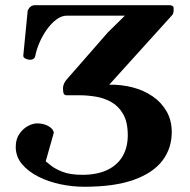

<svg xmlns="http://www.w3.org/2000/svg" viewBox="-20 -713 737 744"><path d="M306.6 10.7Q260.7 10.7 214.1 1Q167.5 -8.8 128.4 -28.6Q89.4 -48.3 65.2 -77.1Q41 -106 41 -144Q41 -172.9 54.4 -193.1Q67.9 -213.4 87.2 -224.1Q106.4 -234.9 124.5 -234.9Q149.4 -234.9 168.2 -223.9Q187 -212.9 188.5 -198.7L157.2 -87.9Q162.1 -84.5 177.2 -71.8Q192.4 -59.1 221.9 -47.4Q251.5 -35.6 299.3 -35.6Q355.5 -35.6 394.8 -54Q434.1 -72.3 454.6 -106.7Q475.1 -141.1 475.1 -189Q475.1 -239.7 457.5 -270.5Q439.9 -301.3 412.1 -317.1Q384.3 -333 351.8 -338.4Q319.3 -343.8 290 -343.8H239.3Q230 -343.8 227.1 -349.9Q224.1 -356 224.1 -371.1Q224.1 -380.4 228.5 -389.9Q232.9 -399.4 241.2 -408.2L398.4 -587.9L463.9 -652.3H238.8Q218.3 -652.3 198.2 -637.2Q178.2 -622.1 161.4 -598.4Q144.5 -574.7 133.1 -548.1Q121.6 -521.5 117.2 -498.5Q114.7 -481.4 95.7 -481.4Q88.9 -481.4 79.3 -485.6Q69.8 -489.7 70.3 -498L87.4 -672.9Q97.7 -692.9 115.2 -692.9H636.7Q643.6 -692.9 648.2 -690.2Q652.8 -687.5 652.8 -680.7V-671.4Q652.8 -668 651.6 -663.1Q650.4 -658.2 647 -654.3L403.3 -384.8Q450.2 -385.7 493.7 -374.5Q537.1 -363.3 571.3 -339.8Q605.5 -316.4 625.5 -281.5Q645.5 -246.6 645.5 -201.2Q645.5 -138.2 609.4 -90.6Q573.2 -43 498.3 -16.1Q423.3 10.7 306.6 10.7Z"/></svg>

Font: Gelasio SemiBold
Style: Regular
Weight: 600
Designer: Eben Sorkin
Foundry: Eben Sorkin
Version: Version 1.008